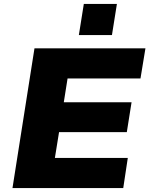

<svg xmlns="http://www.w3.org/2000/svg" viewBox="-20 -949 754 969"><path d="M43 0 154 -705H714L689 -553H321L302 -433H644L620 -282H278L257 -152H625L602 0ZM378 -772 403 -929H570L545 -772Z"/></svg>

Font: Nunito Sans 10pt SemiExpanded Black
Style: Italic
Weight: 900
Width: 6
Italic angle: -9°
Designer: Vernon Adams
Foundry: Vernon Adams
Version: Version 3.101;gftools[0.9.27]